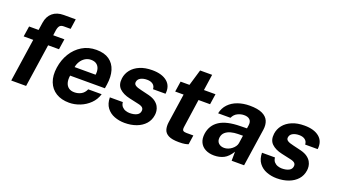

<svg xmlns="http://www.w3.org/2000/svg" viewBox="-62 -1229 3063 1745"><g transform="rotate(20 1469.0 -356.5)"><path d="M78.2 0 139.6 -415.6H47.2L62.7 -517H154.6L165.7 -591.3Q175.2 -654.1 216.1 -688.5Q257 -723 322.7 -723H438.9L424.8 -625.8H359.7Q332.4 -625.8 320.2 -612Q308.1 -598.3 302.9 -567L296.1 -517H404.1L388.8 -415.6H283.7L222 0Z M639.5 10Q564.8 10 512.9 -22.1Q461 -54.2 438.1 -113.2Q415.2 -172.2 427.2 -252.6Q438.6 -330.2 476.7 -392.3Q514.9 -454.4 574.9 -490.7Q634.9 -527 711.9 -527Q789.4 -527 836.7 -493.7Q884 -460.4 901.9 -401.2Q919.8 -342.1 908.3 -264.6L902.1 -224.9H565.8Q559.5 -185.3 567.6 -156.2Q575.7 -127.1 597.3 -111.2Q618.9 -95.4 652.2 -95.4Q688.3 -95.4 717.7 -111.5Q747 -127.6 763.2 -164.1H893Q876.5 -109 836.5 -70Q796.5 -30.9 744.5 -10.5Q692.5 10 639.5 10ZM577.6 -311.8H780.6Q785.3 -343.1 778 -368.9Q770.7 -394.8 750.5 -409.9Q730.4 -425.1 696.3 -425.1Q664.5 -425.1 639.1 -408.7Q613.8 -392.4 597.9 -366.4Q582.1 -340.3 577.6 -311.8Z M1176.5 10Q1123.7 10 1077.4 -7.7Q1031 -25.4 1002.3 -63.6Q973.6 -101.8 972.7 -162.8H1098.2Q1100.7 -135.2 1115.4 -119.3Q1130.1 -103.3 1150.4 -96.6Q1170.8 -89.9 1189.9 -89.9Q1230.3 -89.9 1257 -103.2Q1283.6 -116.6 1287.3 -144Q1290.6 -165.2 1277.5 -177.7Q1264.3 -190.2 1231.1 -196.7L1145.7 -215.6Q1080.2 -229.9 1044.3 -264.7Q1008.4 -299.6 1016.8 -363.4Q1023.2 -410 1052.6 -447Q1082.1 -484 1132.6 -505.5Q1183.1 -527 1252.4 -527Q1346.3 -527 1396.6 -484.9Q1446.9 -442.8 1437 -366.6H1316Q1315.1 -396.7 1293.7 -412.9Q1272.3 -429.2 1237.1 -429.2Q1200.8 -429.2 1175.2 -415.6Q1149.6 -401.9 1145.9 -374.4Q1143 -354.2 1160.7 -342.4Q1178.3 -330.5 1218.2 -322L1297 -303.1Q1337.8 -292.3 1362.2 -274.2Q1386.6 -256 1398.3 -234.5Q1410.1 -213.1 1412.7 -191.3Q1415.3 -169.6 1412.6 -152.2Q1405.6 -100.4 1373.5 -64.3Q1341.3 -28.2 1290.5 -9.1Q1239.7 10 1176.5 10Z M1700.8 5.5Q1633.8 5.5 1599.8 -12.1Q1565.8 -29.7 1556.2 -61Q1546.6 -92.4 1552.5 -133.9L1594 -415.6H1512.6L1528 -517H1613.8L1660.1 -673H1776.3L1753.6 -517.7H1865.3L1850 -415.6H1738.2L1698.6 -141.6Q1694.5 -113.1 1704.7 -104.9Q1714.9 -96.8 1736.8 -96.8H1804.3L1791.1 -7.1Q1780.5 -2.7 1759.4 1.4Q1738.2 5.5 1700.8 5.5Z M2042.2 10Q1993.9 10 1958.1 -8.5Q1922.3 -26.9 1905.2 -62.1Q1888.1 -97.3 1895 -147.8Q1907.7 -232.8 1976.4 -277.1Q2045 -321.5 2178.5 -322.9L2240.3 -324.2L2244.8 -354.9Q2250.2 -391.7 2231.1 -410.4Q2212 -429.2 2173.7 -428.5Q2143.5 -428.2 2112.9 -413.1Q2082.2 -398.1 2066.5 -363.2H1946.8Q1957.7 -416.5 1992.6 -453.1Q2027.4 -489.7 2079.8 -508.3Q2132.1 -527 2195.2 -527Q2272.1 -527 2316 -506.5Q2359.9 -486 2375.8 -449.3Q2391.6 -412.6 2384.4 -363.5L2330.3 0H2210L2210.6 -87.6Q2176.3 -31.4 2135.3 -10.7Q2094.2 10 2042.2 10ZM2104.7 -86.1Q2123.8 -86.1 2142.6 -93.2Q2161.4 -100.3 2177.2 -112.7Q2193.1 -125 2204 -140.4Q2214.8 -155.8 2217.6 -172.5L2228.8 -248.8L2178.9 -248.1Q2144.5 -247.7 2113.1 -239.3Q2081.8 -231 2060.4 -212.5Q2039 -194.1 2034.1 -162.5Q2029.3 -126.6 2049.9 -106.4Q2070.4 -86.1 2104.7 -86.1Z M2648 10Q2595.2 10 2548.9 -7.7Q2502.5 -25.4 2473.8 -63.6Q2445.1 -101.8 2444.2 -162.8H2569.7Q2572.2 -135.2 2586.9 -119.3Q2601.6 -103.3 2621.9 -96.6Q2642.2 -89.9 2661.4 -89.9Q2701.8 -89.9 2728.5 -103.2Q2755.1 -116.6 2758.8 -144Q2762.1 -165.2 2749 -177.7Q2735.8 -190.2 2702.6 -196.7L2617.2 -215.6Q2551.7 -229.9 2515.8 -264.7Q2479.9 -299.6 2488.3 -363.4Q2494.7 -410 2524.1 -447Q2553.6 -484 2604.1 -505.5Q2654.6 -527 2723.9 -527Q2817.8 -527 2868.1 -484.9Q2918.4 -442.8 2908.5 -366.6H2787.5Q2786.6 -396.7 2765.2 -412.9Q2743.8 -429.2 2708.6 -429.2Q2672.3 -429.2 2646.7 -415.6Q2621.1 -401.9 2617.4 -374.4Q2614.5 -354.2 2632.2 -342.4Q2649.8 -330.5 2689.7 -322L2768.5 -303.1Q2809.3 -292.3 2833.7 -274.2Q2858.1 -256 2869.8 -234.5Q2881.6 -213.1 2884.2 -191.3Q2886.8 -169.6 2884.1 -152.2Q2877.1 -100.4 2845 -64.3Q2812.8 -28.2 2762 -9.1Q2711.2 10 2648 10Z"/></g></svg>

Font: Public Sans Thin
Style: Italic
Weight: 100
Italic angle: -8°
Designer: The Public Sans project authors (U.S. Web Design System). Libre Franklin designed by Pablo Impallari and Rodrigo Fuenzal
Version: Version 2.000